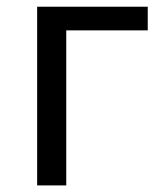

<svg xmlns="http://www.w3.org/2000/svg" viewBox="-20 -563 497 583"><path d="M428.6 -542.6V-470.8H181.2V0H92.8V-542.6Z"/></svg>

Font: 寒蝉端黑体 Light
Style: Regular
Weight: 300
Designer: ChillDuanSans {Warren2060}; 
Source Han Sans {Ryoko NISHIZUKA 西塚涼子 (kana, bopomofo & ideographs); Paul D. Hunt (Latin, G
Foundry: ChillType&Adobe
Version: Version 1.300;Glyphs 3.3 (3306)